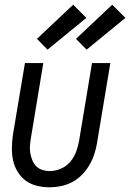

<svg xmlns="http://www.w3.org/2000/svg" viewBox="-20 -788 553 816"><path d="M191 8Q163 8 136.5 1.5Q110 -5 89.5 -20Q69 -35 55 -58Q41 -81 35.5 -107Q30 -133 30.5 -160.5Q31 -188 35 -216L86 -520H164L112 -205Q109 -188 107.5 -171.5Q106 -155 108.5 -139Q111 -123 117 -108Q123 -93 133.5 -82Q144 -71 159.5 -66Q175 -61 192 -61Q215 -61 238.5 -71Q262 -81 278.5 -100.5Q295 -120 303.5 -143Q312 -166 316 -189L371 -520H449L392 -178Q388 -154 380 -130.5Q372 -107 359 -85Q346 -63 327.5 -44.5Q309 -26 286.5 -14Q264 -2 239 3Q214 8 191 8ZM348 -577 303 -623 457 -768 513 -712ZM182 -577 137 -623 291 -768 347 -712Z"/></svg>

Font: Iosevka QP
Style: Italic
Weight: 400
Italic angle: -9°
Designer: Belleve Invis
Foundry: Belleve Invis
Version: Version 20.0.0; ttfautohint (v1.8.4)